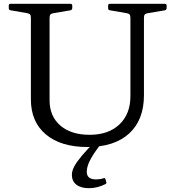

<svg xmlns="http://www.w3.org/2000/svg" viewBox="-20 -762 917 1007"><path d="M735 -263Q735 -133 657.5 -62Q580 9 438 9Q299 9 220.5 -57Q142 -123 142 -241V-742H240V-236Q240 -152 296.5 -103.5Q353 -55 450 -55Q549 -55 606.5 -109.5Q664 -164 664 -258V-742H735ZM26 -732Q26 -742 35 -742H349Q359 -742 359 -733V-720Q359 -711 350 -708L261 -693Q249 -691 244.5 -686Q240 -681 240 -669V-527H142V-668Q142 -680 138 -685.5Q134 -691 122 -693L36 -708Q26 -709 26 -719ZM547 -732Q547 -742 556 -742H844Q854 -742 854 -733V-720Q854 -711 845 -708L756 -693Q744 -691 739.5 -686Q735 -681 735 -669V-527H664V-668Q664 -680 660 -685.5Q656 -691 644 -693L557 -708Q547 -709 547 -719ZM447 225Q404 225 380.5 206.5Q357 188 357 155Q357 134 370 110Q383 86 410 54Q437 22 480 -21L504 0Q468 47 451.5 80Q435 113 435 139Q435 179 484 179Q494 179 504 177.5Q514 176 526 172Q530 171 533 177L538 195Q539 200 534 203Q515 213 492.5 219Q470 225 447 225Z"/></svg>

Font: Hahmlet
Style: Regular
Weight: 400
Designer: Minjoo Ham & Mark Frömberg
Foundry: hypertype
Version: Version 1.002